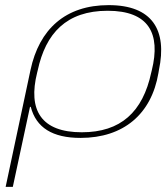

<svg xmlns="http://www.w3.org/2000/svg" viewBox="-20 -529 649 749"><path d="M598 -244 600 -256C633 -412 574 -509 404 -509C235 -509 133 -415 99 -256L2 200H30L97 -112H100C121 -31 185 9 294 9C462 9 571 -84 598 -244ZM125 -246 127 -254C158 -399 239 -487 400 -487C560 -487 608 -399 572 -254L570 -246C537 -92 451 -13 299 -13C141 -13 88 -99 125 -246Z"/></svg>

Font: LT Wave Thin
Style: Italic
Weight: 100
Designer: Daniel Lyons
Version: Version 2.5 (Glyphs App)